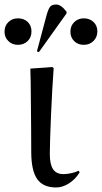

<svg xmlns="http://www.w3.org/2000/svg" viewBox="-71 -814 450 848"><path d="M177 14Q119 14 93 -23.5Q67 -61 67 -143Q67 -188 66.5 -244Q66 -300 65.5 -355Q65 -410 64.5 -452Q64 -494 63 -511L160 -518L166 -513Q163 -474 160 -420Q157 -366 154.5 -309.5Q152 -253 150.5 -205.5Q149 -158 149 -134Q149 -88 163.5 -66.5Q178 -45 209 -45Q226 -45 245.5 -49.5Q265 -54 276 -60L281 -53Q262 -22 233.5 -4Q205 14 177 14ZM101 -584 92 -587 135 -748Q143 -776 151 -785Q159 -794 177 -794Q199 -794 223 -762V-755ZM8 -616Q-17 -616 -34 -632.5Q-51 -649 -51 -674Q-51 -700 -34 -716.5Q-17 -733 8 -733Q35 -733 51.5 -717Q68 -701 68 -675Q68 -649 51 -632.5Q34 -616 8 -616ZM299 -616Q273 -616 256.5 -632.5Q240 -649 240 -674Q240 -700 257 -716.5Q274 -733 299 -733Q325 -733 342 -717Q359 -701 359 -675Q359 -650 342 -633Q325 -616 299 -616Z"/></svg>

Font: Literata 72pt
Style: Regular
Weight: 400
Designer: Latin by Veronika Burian and Jose Scaglione. Greek by Irene Vlachou. Cyrillic by Vera Evstafieva.
Foundry: TypeTogether
Version: Version 3.002